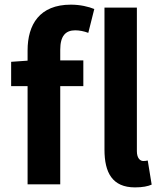

<svg xmlns="http://www.w3.org/2000/svg" viewBox="-20 -796 697 829"><path d="M99.1 -424V0H240.1V-424H339.8V-535.2H240.1V-581C240.1 -641 263.1 -665.1 305 -665.1C322.1 -665.1 343 -661.2 361.2 -654.1L387.1 -757.1C362.9 -767 326.7 -775.9 285.9 -775.9C150.9 -775.9 99.1 -690 99.1 -578.1V-534.1L28.1 -529.1V-424ZM431.1 -763.1V-149.9C431.1 -50.8 464.8 13.1 562.9 13.1C595.9 13.1 619 8.2 634.9 1.1L617.9 -103C609 -100.9 604 -100.9 598 -100.9C585.9 -100.9 571 -112.2 571 -143.1V-763.1Z"/></svg>

Font: Karasuma Gothic
Style: Bold
Weight: 700
Designer: Rasmus Andersson / Ryoko Nishizuka
Foundry: Genbu
Version: Version 1.00